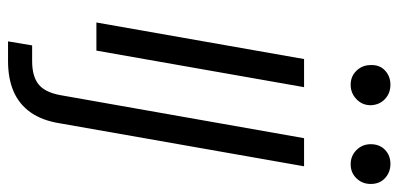

<svg xmlns="http://www.w3.org/2000/svg" viewBox="-277 -495 992 478"><g transform="rotate(90 219.0 -256.0)"><path d="M36 0 127 -517H197L106 0ZM191 -633Q170 -633 156 -647.5Q142 -662 142 -683Q141 -705 155.5 -718.5Q170 -732 191 -732Q212 -732 226.5 -718.5Q241 -705 242 -683Q242 -662 227 -647.5Q212 -633 191 -633ZM83 220 93 160H132Q170 160 190 144Q210 128 217 89L324 -517H394L287 91Q280 135 260 163.5Q240 192 208 206Q176 220 132 220ZM389 -633Q368 -633 353.5 -647.5Q339 -662 339 -683Q339 -705 353 -718.5Q367 -732 388 -732Q409 -732 423.5 -718.5Q438 -705 438 -683Q438 -662 424 -647.5Q410 -633 389 -633Z"/></g></svg>

Font: DM Sans 11pt Light
Style: Italic
Weight: 300
Italic angle: -10°
Version: Version 4.004;gftools[0.9.30]